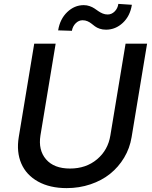

<svg xmlns="http://www.w3.org/2000/svg" viewBox="-20 -951 778 983"><path d="M622.9 -727.3H733L653.8 -248.9Q644.5 -192.1 615.6 -143.8Q586.6 -95.5 543.7 -61.1Q500.7 -26.6 443.2 -7.3Q385.7 12.1 321.4 12.1Q235.4 12.1 175.1 -21.3Q114.7 -54.7 89.1 -113.8Q63.6 -172.9 76 -248.9L155.2 -727.3H264.9L187.1 -257.8Q175.1 -182.5 215.7 -135.3Q256.4 -88.1 338.4 -88.1Q420.5 -88.1 476.7 -135.3Q533 -182.5 545.1 -257.8ZM348 -793.3 277.7 -795.5Q286.9 -853.3 324 -889Q361.2 -924.7 408.7 -924.7Q424.7 -924.7 438.9 -919.7Q453.1 -914.8 463.6 -907.7Q474.1 -900.6 484 -893.6Q494 -886.7 506 -881.7Q518.1 -876.8 531.2 -876.8Q551.5 -876.8 567.1 -892.4Q582.7 -908 585.9 -931.1L655.2 -926.5Q646 -868.6 608.8 -834Q571.7 -799.4 523.4 -799Q505 -799 490.4 -804Q475.9 -808.9 466.3 -816.1Q456.7 -823.2 448 -830.3Q439.3 -837.4 427.9 -842.3Q416.5 -847.3 402.7 -847.3Q383.2 -847.3 367.7 -832Q352.3 -816.8 348 -793.3Z"/></svg>

Font: Karasuma Gothic
Style: Medium Italic
Weight: 500
Italic angle: 9.39998°
Designer: Rasmus Andersson / Ryoko Nishizuka
Foundry: Genbu
Version: Version 1.00